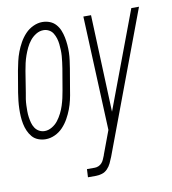

<svg xmlns="http://www.w3.org/2000/svg" viewBox="-91 -600 793 887"><g transform="rotate(-10 305.5 -156.5)"><path d="M89 8Q71 8 54 1.5Q37 -5 26 -18Q15 -31 8 -47Q1 -63 -2.5 -80.5Q-6 -98 -7 -116Q-8 -134 -7.5 -152Q-7 -170 -5 -188.5Q-3 -207 0 -226L17 -326Q21 -347 26 -369Q31 -391 39 -412Q47 -433 58.5 -453.5Q70 -474 86 -491Q102 -508 123.5 -518Q145 -528 166 -528Q185 -528 201.5 -521.5Q218 -515 229.5 -502Q241 -489 247.5 -473Q254 -457 257.5 -439.5Q261 -422 262.5 -404Q264 -386 263.5 -368Q263 -350 260.5 -331.5Q258 -313 255 -294L238 -194Q235 -173 230 -151Q225 -129 217 -108Q209 -87 197.5 -66.5Q186 -46 170 -29Q154 -12 132.5 -2Q111 8 89 8ZM250 215 252 177H289Q298 177 307 173Q316 169 322.5 161.5Q329 154 332.5 145Q336 136 340 127Q340 126 340 126Q340 126 340 126Q340 126 340 126Q340 126 340 126Q340 126 340 126Q340 126 340 126L381 16L358 -520H394L412 -64L583 -520H619L372 140Q366 155 359.5 169Q353 183 342 194.5Q331 206 316.5 210.5Q302 215 288 215ZM91 -30Q108 -30 125 -40Q142 -50 153.5 -65Q165 -80 173.5 -97Q182 -114 187.5 -131Q193 -148 197 -165.5Q201 -183 204 -201L221 -301Q223 -315 225 -329.5Q227 -344 228 -358Q229 -372 228.5 -386Q228 -400 226.5 -414Q225 -428 221 -441Q217 -454 210 -465.5Q203 -477 191 -483.5Q179 -490 165 -490Q147 -490 130.5 -480Q114 -470 102 -455Q90 -440 82 -423Q74 -406 68 -389Q62 -372 58 -354.5Q54 -337 51 -319L35 -219Q32 -205 30 -190.5Q28 -176 27.5 -162Q27 -148 27 -134Q27 -120 29 -106Q31 -92 34.5 -79Q38 -66 45.5 -54.5Q53 -43 65 -36.5Q77 -30 91 -30Z"/></g></svg>

Font: Iosevka SS04 XLt Ex Obl
Style: Regular
Weight: 200
Width: 7
Italic angle: -9°
Monospace: yes
Designer: Belleve Invis
Foundry: Belleve Invis
Version: Version 19.0.0; ttfautohint (v1.8.4)